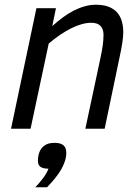

<svg xmlns="http://www.w3.org/2000/svg" viewBox="-20 -547 597 816"><path d="M342.8 0 407.2 -301.8Q413.1 -329.6 416.5 -353Q419.9 -376.5 419.9 -399.9Q419.9 -422.9 407.5 -436.5Q395 -450.2 368.2 -450.2Q329.6 -450.2 282.7 -426.8Q235.8 -403.3 187 -361.8L109.9 0H26.9L134.8 -512.2H217.8L202.1 -436Q223.6 -455.6 246.3 -472.4Q269 -489.3 292.2 -501.2Q315.4 -513.2 339.4 -520Q363.3 -526.9 387.2 -526.9Q419.9 -526.9 442.1 -518.1Q464.4 -509.3 478 -493.7Q491.7 -478 497.8 -456.5Q503.9 -435.1 503.9 -410.2Q503.9 -392.1 499.8 -364.7Q495.6 -337.4 487.8 -301.8L424.8 0ZM129.9 249Q147.9 230.5 163.6 209.5Q179.2 188.5 186 169.9Q163.1 169.9 152.1 162.1Q141.1 154.3 141.1 136.2Q141.1 117.2 147.2 100.3Q153.3 83.5 167 73.2Q182.1 60.1 211.9 60.1Q237.8 60.1 249.8 70.6Q261.7 81.1 261.7 102.1Q261.7 120.6 255.6 138.7Q249.5 156.7 239.7 173.8Q231 189 215.6 208.5Q200.2 228 179.7 249Z"/></svg>

Font: Lorenzo Sans
Style: Italic
Weight: 400
Italic angle: -12°
Foundry: Intel Corporation
Version: Version 1.00; ttfautohint (v1.5)